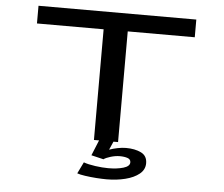

<svg xmlns="http://www.w3.org/2000/svg" viewBox="-59 -768 1218 1043"><g transform="rotate(5 550.0 -246.5)"><path d="M472.5 0V-603.5H109V-700H969.5V-603.5H604V0ZM559.5 207Q535.5 207 503.2 204.8Q471 202.5 441.8 198.2Q412.5 194 398 188.5L428.5 126Q453 135 492.2 140.5Q531.5 146 563 146Q611 146 645.5 135.8Q680 125.5 680 104Q680 87.5 662.8 81.5Q645.5 75.5 620.5 75.5Q597.5 75.5 571.2 83.2Q545 91 533 100L466 84L500.5 0H579L559 45.5Q579 38 604 33Q629 28 650 28Q699 28 732.5 44.5Q766 61 766 101.5Q766 136.5 737 160Q708 183.5 661 195.2Q614 207 559.5 207Z"/></g></svg>

Font: Trispace Expanded Medium
Style: Regular
Weight: 500
Width: 7
Designer: Tyler Finck
Foundry: Etcetera Type Company
Version: Version 1.210; ttfautohint (v1.8.3)